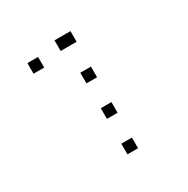

<svg xmlns="http://www.w3.org/2000/svg" viewBox="-131 -723 763 781"><g transform="rotate(-30 250.0 -333.0)"><path d="M275 -608.3V-558.3H225V-608.3ZM133.3 -583.3V-533.3H83.3V-583.3ZM300 -108.3V-58.3H250V-108.3ZM300 -275V-225H250V-275ZM300 -441.7V-391.7H250V-441.7ZM300 -608.3V-558.3H250V-608.3Z"/></g></svg>

Font: 0xA000-Boxes
Style: Boxes
Weight: 400
Version: Version 0.1